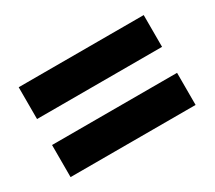

<svg xmlns="http://www.w3.org/2000/svg" viewBox="-69 -597 609 544"><g transform="rotate(-30 235.0 -325.0)"><path d="M30 -368V-472H439V-368ZM30 -178V-283H439V-178Z"/></g></svg>

Font: Noto Sans Telugu ExtraCondensed
Style: Bold
Weight: 700
Width: 2
Designer: Jelle Bosma - Monotype Design Team
Foundry: Monotype Imaging Inc.
Version: Version 2.005; ttfautohint (v1.8.4.7-5d5b)